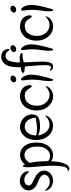

<svg xmlns="http://www.w3.org/2000/svg" viewBox="931 -1777 1111 3021"><g transform="rotate(-90 1486.5 -266.5)"><path d="M86 -343Q100 -325 120 -312.5Q140 -300 169 -288Q198 -276 211 -268Q250 -248 278 -216.5Q306 -185 311 -146Q313 -137 313 -128Q313 -89 289 -54Q265 -19 228 -3Q195 13 155 13Q111 13 71 -8Q31 -29 9 -66Q-4 -94 -4 -101Q-4 -109 2 -111Q5 -109 27 -88Q49 -67 63 -60Q97 -39 139 -39Q195 -39 229 -76Q248 -96 248 -124Q248 -146 235 -162Q221 -181 201 -193.5Q181 -206 147.5 -219.5Q114 -233 104 -238Q27 -272 7 -335Q1 -352 1 -371Q1 -408 21.5 -441Q42 -474 75 -491Q109 -510 150 -510Q193 -510 231 -489.5Q269 -469 289 -433Q303 -405 303 -386Q303 -377 300 -370Q298 -368 295 -368Q287 -368 274.5 -384Q262 -400 257 -403Q218 -440 165 -440Q131 -440 105 -421Q78 -402 78 -370Q78 -355 86 -343Z M559 -507Q599 -507 636 -489Q689 -464 718.5 -409.5Q748 -355 752 -291Q754 -269 754 -247Q754 -104 670 -31Q623 13 555 13Q500 13 460 -18Q457 33 454 65Q451 97 440 141.5Q429 186 411 220Q401 240 382 254.5Q363 269 343 269Q330 269 319 264Q307 258 307 252Q307 247 315 243.5Q323 240 332 240Q334 240 335 240Q341 237 346.5 233Q352 229 356 223Q360 217 362.5 212.5Q365 208 368 199Q371 190 372 186Q373 182 375.5 172Q378 162 378 160Q390 87 390 1Q390 -83 376 -232Q374 -247 371.5 -280.5Q369 -314 367 -339.5Q365 -365 365 -388Q365 -418 368 -444Q370 -461 380 -461Q388 -461 397.5 -450Q407 -439 409 -428Q434 -464 474 -485.5Q514 -507 558 -507ZM556 -437Q517 -437 483.5 -412.5Q450 -388 435 -350Q460 -245 461 -79Q462 -62 478.5 -51.5Q495 -41 512.5 -38Q530 -35 550 -35Q552 -35 554 -35Q602 -38 637 -76Q672 -114 683 -164Q691 -201 691 -239Q691 -302 669 -356Q656 -391 626 -414Q596 -437 560 -437Q558 -437 556 -437Z M847 -430Q911 -507 1001 -507Q1010 -507 1019 -506Q1091 -498 1141 -449Q1191 -400 1197 -328Q1197 -324 1197 -319Q1197 -245 1147 -218Q1097 -192 1019 -192Q942 -192 884 -213Q875 -217 867 -221Q868 -211 869 -202Q887 -135 928 -89.5Q969 -44 1031 -43Q1032 -43 1033 -43Q1107 -43 1168 -103Q1179 -114 1182 -116Q1180 -101 1174 -86Q1156 -44 1118 -18Q1080 8 1034 12Q1026 12 1018 12Q937 12 877 -43Q836 -83 814.5 -138Q793 -193 793 -253Q793 -263 794 -274Q800 -370 847 -430ZM1000 -433Q956 -432 924 -403Q892 -374 878.5 -334Q865 -294 866 -251Q943 -240 984 -240Q1001 -240 1017 -242Q1041 -244 1085 -251Q1129 -258 1146 -260Q1146 -264 1145 -270Q1136 -341 1102 -386.5Q1068 -432 1000 -433Z M1454 -428Q1417 -421 1389 -394Q1334 -340 1334 -246Q1334 -219 1339 -191Q1349 -136 1389 -93.5Q1429 -51 1484 -44Q1494 -43 1504 -43Q1572 -43 1631 -98Q1638 -106 1641 -106Q1643 -106 1643 -103Q1643 -92 1632 -70Q1612 -31 1570.5 -8.5Q1529 14 1482 14Q1457 14 1434 8Q1375 -7 1331.5 -53.5Q1288 -100 1271 -159Q1259 -204 1259 -250Q1259 -331 1296 -398Q1323 -447 1373 -477Q1423 -507 1478 -507Q1481 -507 1484 -507Q1549 -506 1596 -474Q1643 -442 1655 -383Q1658 -366 1658 -356Q1658 -324 1637 -322Q1624 -327 1611.5 -349.5Q1599 -372 1597 -374Q1561 -433 1492 -433Q1474 -433 1454 -428Z M1766 -657Q1787 -657 1799 -645Q1809 -635 1809 -621Q1809 -609 1800.5 -596.5Q1792 -584 1780 -577Q1764 -567 1744 -567Q1712 -567 1702 -593Q1701 -598 1701 -603Q1701 -625 1721 -641Q1741 -657 1765 -657ZM1746 -492Q1770 -488 1796 -445Q1822 -395 1822 -326Q1822 -279 1808 -209Q1784 -93 1756 -6Q1754 4 1749.5 9Q1745 14 1739 14Q1725 14 1725 -6Q1721 -30 1721 -56Q1721 -78 1723.5 -101Q1726 -124 1730 -156Q1734 -188 1736 -200Q1744 -254 1744 -311Q1744 -370 1735 -431Q1735 -436 1733.5 -448.5Q1732 -461 1732 -468Q1732 -487 1746 -492Z M2105 -802H2109H2113H2114Q2159 -802 2193 -769Q2227 -736 2227 -692Q2227 -686 2226 -681Q2223 -670 2217 -670Q2211 -670 2197.5 -687.5Q2184 -705 2181 -707Q2159 -735 2121 -735Q2074 -735 2051 -699Q2036 -674 2027.5 -638Q2019 -602 2017.5 -580.5Q2016 -559 2014 -513Q2020 -509 2033 -509Q2041 -509 2058.5 -511Q2076 -513 2085 -513Q2096 -513 2103 -511Q2104 -511 2104 -511Q2121 -511 2141 -501Q2161 -491 2161 -478Q2161 -471 2156 -465Q2142 -468 2127 -468Q2110 -468 2091.5 -465Q2073 -462 2049.5 -456.5Q2026 -451 2015 -449Q2016 -411 2022 -312Q2028 -213 2028 -159Q2028 -155 2028 -150Q2028 -147 2027.5 -133.5Q2027 -120 2026.5 -115.5Q2026 -111 2025.5 -98.5Q2025 -86 2023.5 -80.5Q2022 -75 2020.5 -64.5Q2019 -54 2016.5 -47.5Q2014 -41 2010.5 -32Q2007 -23 2002 -16Q1997 -9 1992 -3Q1976 14 1953 14Q1917 14 1891 -15Q1882 -23 1882 -28Q1882 -34 1893 -34Q1904 -34 1913 -28Q1927 -20 1938 -20Q1967 -20 1971 -79Q1972 -96 1972 -114Q1972 -196 1957 -367Q1957 -369 1955.5 -389.5Q1954 -410 1948.5 -421.5Q1943 -433 1932 -433Q1930 -433 1929 -433Q1921 -433 1917 -433Q1851 -433 1849 -466Q1860 -477 1873.5 -482.5Q1887 -488 1910.5 -492Q1934 -496 1940 -497Q1939 -518 1939 -533Q1939 -642 1967 -707Q1984 -748 2020.5 -775Q2057 -802 2101 -802Q2103 -802 2105 -802Z M2243 -657Q2264 -657 2276 -645Q2286 -635 2286 -621Q2286 -609 2277.5 -596.5Q2269 -584 2257 -577Q2241 -567 2221 -567Q2189 -567 2179 -593Q2178 -598 2178 -603Q2178 -625 2198 -641Q2218 -657 2242 -657ZM2223 -492Q2247 -488 2273 -445Q2299 -395 2299 -326Q2299 -279 2285 -209Q2261 -93 2233 -6Q2231 4 2226.5 9Q2222 14 2216 14Q2202 14 2202 -6Q2198 -30 2198 -56Q2198 -78 2200.5 -101Q2203 -124 2207 -156Q2211 -188 2213 -200Q2221 -254 2221 -311Q2221 -370 2212 -431Q2212 -436 2210.5 -448.5Q2209 -461 2209 -468Q2209 -487 2223 -492Z M2552 -428Q2515 -421 2487 -394Q2432 -340 2432 -246Q2432 -219 2437 -191Q2447 -136 2487 -93.5Q2527 -51 2582 -44Q2592 -43 2602 -43Q2670 -43 2729 -98Q2736 -106 2739 -106Q2741 -106 2741 -103Q2741 -92 2730 -70Q2710 -31 2668.5 -8.5Q2627 14 2580 14Q2555 14 2532 8Q2473 -7 2429.5 -53.5Q2386 -100 2369 -159Q2357 -204 2357 -250Q2357 -331 2394 -398Q2421 -447 2471 -477Q2521 -507 2576 -507Q2579 -507 2582 -507Q2647 -506 2694 -474Q2741 -442 2753 -383Q2756 -366 2756 -356Q2756 -324 2735 -322Q2722 -327 2709.5 -349.5Q2697 -372 2695 -374Q2659 -433 2590 -433Q2572 -433 2552 -428Z M2864 -657Q2885 -657 2897 -645Q2907 -635 2907 -621Q2907 -609 2898.5 -596.5Q2890 -584 2878 -577Q2862 -567 2842 -567Q2810 -567 2800 -593Q2799 -598 2799 -603Q2799 -625 2819 -641Q2839 -657 2863 -657ZM2844 -492Q2868 -488 2894 -445Q2920 -395 2920 -326Q2920 -279 2906 -209Q2882 -93 2854 -6Q2852 4 2847.5 9Q2843 14 2837 14Q2823 14 2823 -6Q2819 -30 2819 -56Q2819 -78 2821.5 -101Q2824 -124 2828 -156Q2832 -188 2834 -200Q2842 -254 2842 -311Q2842 -370 2833 -431Q2833 -436 2831.5 -448.5Q2830 -461 2830 -468Q2830 -487 2844 -492Z"/></g></svg>

Font: EptKazoo
Style: Medium
Weight: 500
Version: Version 001.000